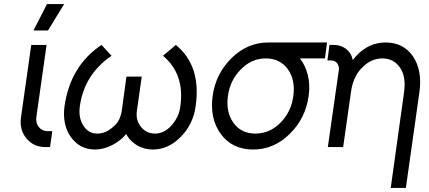

<svg xmlns="http://www.w3.org/2000/svg" viewBox="-20 -720 2101 940"><path d="M133 -500 83 -147Q74 -85 109 -43Q144 0 202 0H225L236 -78H213Q186 -78 170 -98Q154 -119 158 -147L208 -500ZM144 -571H215L294 -700H210Z M477 -500Q325 -399 296 -201Q290 -157 297.5 -118.5Q305 -80 327 -49Q371 12 445 12Q467 12 487.5 6.5Q508 1 528 -9Q548 -19 565.5 -32.5Q583 -46 598 -64Q607 -46 620.5 -32.5Q634 -19 650 -9Q686 12 728 12Q804 12 864 -49Q926 -111 938 -201Q966 -398 841 -500L778 -447Q885 -357 863 -201Q860 -173 848.5 -149Q837 -125 819 -105Q783 -66 739 -66Q697 -66 670 -99Q644 -131 650 -176L674 -345H599L576 -176Q572 -153 562.5 -133.5Q553 -114 534 -99Q498 -66 456 -66Q413 -66 388 -105Q363 -144 371 -201Q393 -356 526 -447Z M1293 -512Q1192 -512 1114 -436Q1036 -359 1021 -250Q1006 -140 1061 -64Q1117 12 1219 12Q1321 12 1398 -64Q1476 -140 1491 -250Q1495 -277 1494 -303Q1493 -329 1487 -353Q1481 -376 1471.5 -396.5Q1462 -417 1448 -434H1571L1581 -512ZM1281 -434Q1352 -434 1390 -380Q1427 -327 1416 -250Q1411 -211 1395.5 -179Q1380 -147 1354 -120Q1301 -66 1230 -66Q1160 -66 1122 -120Q1085 -173 1096 -250Q1101 -289 1117 -321.5Q1133 -354 1159 -380Q1211 -434 1281 -434Z M1967 200 2033 -266Q2041 -321 2033 -365.5Q2025 -410 2002 -444Q1955 -512 1868 -512Q1784 -512 1723 -445Q1720 -441 1715.5 -436Q1711 -431 1707 -426Q1705 -436 1701 -446Q1697 -456 1690 -465Q1661 -500 1613 -500H1593L1583 -424H1602Q1620 -424 1630 -411Q1641 -397 1639 -378L1585 0H1609H1647H1660L1698 -267Q1708 -345 1752 -388Q1796 -434 1852 -434Q1908 -434 1939 -388Q1969 -344 1958 -267L1893 200Z"/></svg>

Font: Unageo
Style: Regular-Italic
Weight: 400
Designer: Richard Sepsi
Foundry: Richard Sepsi
Version: Version 2.000